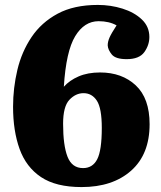

<svg xmlns="http://www.w3.org/2000/svg" viewBox="-20 -744 654 779"><path d="M311 15Q207 15 146.5 -25.5Q86 -66 59.5 -139.5Q33 -213 33 -311Q33 -387 50.5 -460.5Q68 -534 108 -593.5Q148 -653 214 -688.5Q280 -724 377 -724Q429 -724 477 -709Q525 -694 555.5 -665Q586 -636 586 -594Q586 -561 565.5 -532.5Q545 -504 494 -504Q449 -504 433.5 -523Q418 -542 417 -560Q417 -575 424.5 -592Q432 -609 453 -641Q423 -658 380 -658Q322 -658 285 -597Q248 -536 239 -392Q262 -418 299 -434Q336 -450 386 -450Q475 -450 531 -397.5Q587 -345 587 -240Q587 -118 512 -51.5Q437 15 311 15ZM317 -62Q356 -62 374.5 -98Q393 -134 393 -225Q393 -305 373 -335.5Q353 -366 319 -366Q287 -366 261.5 -339Q236 -312 236 -242Q236 -154 254 -108Q272 -62 317 -62Z"/></svg>

Font: Literata 36pt ExtraBold
Style: Regular
Weight: 800
Designer: Latin by Veronika Burian and Jose Scaglione. Greek by Irene Vlachou. Cyrillic by Vera Evstafieva.
Foundry: TypeTogether
Version: Version 3.002